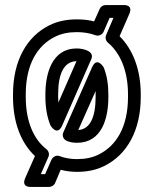

<svg xmlns="http://www.w3.org/2000/svg" viewBox="-20 -639 612 753"><path d="M162 -54C113 -92 81 -161 81 -259V-269C81 -387 127 -461 196 -495C220 -507 248 -513 281 -513C308 -513 332 -509 354 -501C367 -496 381 -503 386 -514L410 -569H425L396 -501C392 -491 395 -479 403 -472C450 -433 482 -364 482 -269V-259C482 -141 436 -67 367 -33C343 -21 315 -15 282 -15C257 -15 234 -19 213 -27C200 -32 187 -23 182 -13L157 44H140L170 -24C175 -35 170 -48 162 -54ZM117 -27 79 59C62 98 102 94 102 94H173C182 94 192 88 196 79L218 27C237 32 260 35 282 35C321 35 357 28 389 12C478 -32 532 -127 532 -259V-269C532 -367 501 -445 449 -497L487 -584C504 -623 464 -619 464 -619H393C384 -619 375 -613 371 -604L349 -555C327 -561 305 -563 281 -563C242 -563 206 -556 174 -540C85 -496 31 -401 31 -269V-259C31 -159 62 -79 117 -27ZM158 -259C158 -217 165 -178 178 -147C178 -147 204 -102 224 -147L338 -407C352 -438 307 -449 281 -449C184 -449 158 -351 158 -269ZM208 -259V-269C208 -350 231 -398 280 -399L209 -237C209 -244 208 -251 208 -259ZM282 -79C380 -79 405 -176 405 -259V-269C405 -309 399 -344 387 -374C387 -374 361 -420 341 -375L228 -119C223 -107 228 -92 243 -86C255 -81 268 -79 282 -79ZM287 -129 355 -282V-269V-259C355 -179 333 -132 287 -129Z"/></svg>

Font: Asimov
Style: NarOu
Weight: 500
Designer: Google
Version: Version 2.000980; 2014